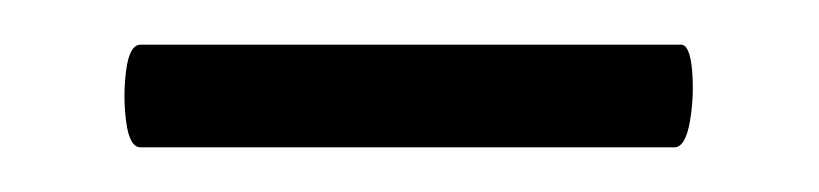

<svg xmlns="http://www.w3.org/2000/svg" viewBox="-20 -578 367 86"><path d="M43 -512Q38 -512 36.5 -523.5Q35 -535 36.5 -546.5Q38 -558 43 -558H285Q289 -558 290 -546.5Q291 -535 289 -523.5Q287 -512 282 -512Z"/></svg>

Font: Junicode SmExp
Style: Regular
Weight: 400
Width: 6
Designer: Peter S. Baker
Version: Version 2.205; ttfautohint (v1.8.4)